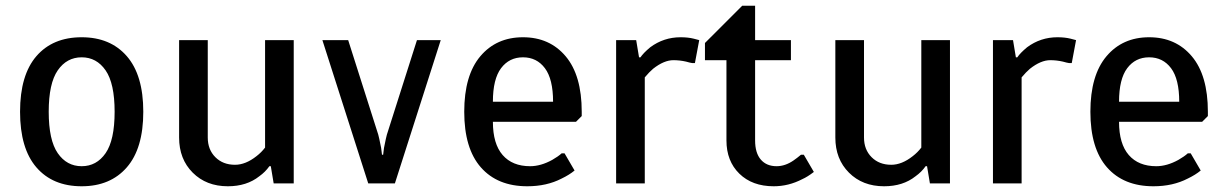

<svg xmlns="http://www.w3.org/2000/svg" viewBox="-20 -640 4280 670"><path d="M265 10Q164 10 107 -56Q50 -122 50 -250Q50 -378 107 -444Q164 -510 265 -510Q365 -510 422.5 -444Q480 -378 480 -250Q480 -122 422.5 -56Q365 10 265 10ZM181.5 -105.5Q213 -60 265 -60Q317 -60 348.5 -105.5Q380 -151 380 -250Q380 -349 348.5 -394.5Q317 -440 265 -440Q213 -440 181.5 -394.5Q150 -349 150 -250Q150 -151 181.5 -105.5Z M775 10Q700 10 652.5 -37.5Q605 -85 605 -160V-500H705V-160Q705 -118 731.5 -91.5Q758 -65 800 -65Q837 -65 875 -95Q892 -108 905 -125V-500H1005V0H935L925 -60H920Q906 -40 885 -25Q841 10 775 10Z M1265 0 1105 -500H1195L1300 -170Q1302 -164 1310 -124L1313 -100H1317L1320 -124Q1328 -164 1330 -170L1435 -500H1518L1358 0Z M1820 10Q1716 10 1658 -56Q1600 -122 1600 -250Q1600 -377 1656 -443.5Q1712 -510 1805 -510Q1898 -510 1954 -443.5Q2010 -377 2010 -250V-235L1990 -215H1700Q1700 -138 1734 -99Q1768 -60 1830 -60Q1867 -60 1907 -82Q1928 -94 1940 -105H1950L1985 -45Q1967 -30 1940 -17Q1888 10 1820 10ZM1700 -285H1910Q1910 -364 1881.5 -402Q1853 -440 1805 -440Q1757 -440 1728.5 -402Q1700 -364 1700 -285Z M2130 0V-500H2200L2210 -440H2215Q2225 -455 2249 -475Q2296 -510 2355 -510Q2381 -510 2401 -505L2420 -500L2405 -420H2395Q2388 -421 2374 -425Q2352 -430 2330 -430Q2297 -430 2259 -400Q2246 -389 2230 -370V0Z M2680 10Q2605 10 2560 -34Q2515 -78 2515 -150V-430H2440V-490L2570 -620H2615V-500H2740V-430H2615V-150Q2615 -106 2635 -83Q2655 -60 2690 -60Q2720 -60 2749 -80Q2762 -89 2775 -100H2785L2820 -40Q2798 -23 2780 -15Q2732 10 2680 10Z M3065 10Q2990 10 2942.5 -37.5Q2895 -85 2895 -160V-500H2995V-160Q2995 -118 3021.5 -91.5Q3048 -65 3090 -65Q3127 -65 3165 -95Q3182 -108 3195 -125V-500H3295V0H3225L3215 -60H3210Q3196 -40 3175 -25Q3131 10 3065 10Z M3445 0V-500H3515L3525 -440H3530Q3540 -455 3564 -475Q3611 -510 3670 -510Q3696 -510 3716 -505L3735 -500L3720 -420H3710Q3703 -421 3689 -425Q3667 -430 3645 -430Q3612 -430 3574 -400Q3561 -389 3545 -370V0Z M4005 10Q3901 10 3843 -56Q3785 -122 3785 -250Q3785 -377 3841 -443.5Q3897 -510 3990 -510Q4083 -510 4139 -443.5Q4195 -377 4195 -250V-235L4175 -215H3885Q3885 -138 3919 -99Q3953 -60 4015 -60Q4052 -60 4092 -82Q4113 -94 4125 -105H4135L4170 -45Q4152 -30 4125 -17Q4073 10 4005 10ZM3885 -285H4095Q4095 -364 4066.5 -402Q4038 -440 3990 -440Q3942 -440 3913.5 -402Q3885 -364 3885 -285Z"/></svg>

Font: Scada
Style: Regular
Weight: 400
Designer: Jovanny Lemonad
Foundry: Jovanny Lemonad
Version: Version 4.100;PS 004.100;hotconv 1.0.88;makeotf.lib2.5.64775